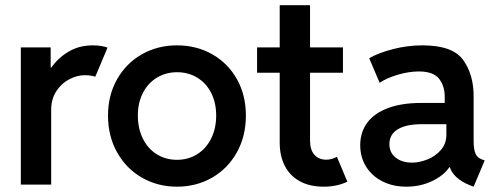

<svg xmlns="http://www.w3.org/2000/svg" viewBox="-20 -701 1892 729"><path d="M59.1 -521H172.4V-444.3H174.8Q200.7 -481.4 240.7 -505.1Q280.8 -528.8 332.5 -528.8Q350.1 -528.8 365.7 -526.1Q381.3 -523.4 388.2 -520L341.8 -409.7Q337.4 -411.6 325.9 -413.6Q314.5 -415.5 301.8 -415.5Q272.9 -415.5 243.2 -400.1Q213.4 -384.8 193.8 -354.7Q174.3 -324.7 174.3 -284.2V0H59.1Z M390.1 -262.2Q390.1 -339.4 424.6 -400.1Q459 -460.9 518.8 -494.9Q578.6 -528.8 651.9 -528.8Q726.1 -528.8 785.9 -494.9Q845.7 -460.9 879.6 -400.4Q913.6 -339.8 913.6 -262.2Q913.6 -184.1 879.4 -122.6Q845.2 -61 785.4 -26.6Q725.6 7.8 651.9 7.8Q578.6 7.8 518.8 -26.6Q459 -61 424.6 -122.6Q390.1 -184.1 390.1 -262.2ZM800.8 -262.2Q800.8 -310.5 782 -347.9Q763.2 -385.3 729.2 -406Q695.3 -426.8 652.3 -426.8Q609.9 -426.8 575.9 -406.2Q542 -385.7 522.7 -348.4Q503.4 -311 503.4 -262.2Q503.4 -212.9 522.5 -174.6Q541.5 -136.2 575.4 -115.2Q609.4 -94.2 651.9 -94.2Q694.3 -94.2 728.3 -115.2Q762.2 -136.2 781.5 -174.6Q800.8 -212.9 800.8 -262.2Z M1042 -159.2V-424.8H956.1V-521H1042V-681.2H1157.2V-521H1282.2V-424.8H1157.2V-167.5Q1157.2 -131.3 1174.1 -113Q1190.9 -94.7 1218.8 -94.7Q1238.8 -94.7 1259.3 -105.5L1298.8 -11.2Q1259.3 7.8 1209.5 7.8Q1155.3 7.8 1117.7 -13.2Q1080.1 -34.2 1061 -72Q1042 -109.9 1042 -159.2Z M1347.7 -149.9Q1347.7 -198.7 1374.3 -234.9Q1400.9 -271 1452.9 -290.5Q1504.9 -310.1 1578.6 -310.1H1668.5V-334.5Q1668.5 -374 1647.2 -401.9Q1626 -429.7 1569.8 -429.7Q1533.2 -429.7 1491.2 -417.5Q1449.2 -405.3 1421.4 -386.7L1381.8 -480Q1417.5 -500.5 1472.4 -514.6Q1527.3 -528.8 1584 -528.8Q1698.7 -528.8 1738.5 -473.4Q1778.3 -418 1778.3 -336.4V-166Q1778.3 -134.3 1785.2 -118.2Q1792 -102.1 1809.6 -95.7L1820.3 -91.8L1778.3 7.8L1763.2 2Q1732.4 -10.3 1713.1 -28.3Q1693.8 -46.4 1688 -66.4H1686.5Q1664.6 -34.2 1620.1 -13.2Q1575.7 7.8 1522.5 7.8Q1472.2 7.8 1432.4 -12.2Q1392.6 -32.2 1370.1 -68.1Q1347.7 -104 1347.7 -149.9ZM1544.9 -83.5Q1572.3 -83.5 1602.5 -95.5Q1632.8 -107.4 1653.8 -131.3Q1674.8 -155.3 1674.8 -189V-229.5H1581.5Q1522.5 -229.5 1490.5 -210.2Q1458.5 -190.9 1458.5 -153.8Q1458.5 -121.1 1482.7 -102.3Q1506.8 -83.5 1544.9 -83.5Z"/></svg>

Font: Reddit Sans SemiBold
Style: Regular
Weight: 600
Designer: Stephen Hutchings
Foundry: Reddit
Version: Version 1.013